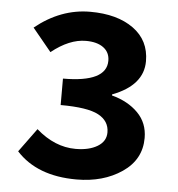

<svg xmlns="http://www.w3.org/2000/svg" viewBox="-49 -694 698 752"><g transform="rotate(5 300.0 -317.5)"><path d="M279 12Q124 12 42 -78L110 -171Q183 -107 265 -107Q318 -107 351 -127Q384 -147 384 -182Q384 -227 341 -250Q298 -273 192 -273V-377Q363 -377 363 -462Q363 -495 338 -513.5Q313 -532 269 -532Q204 -532 134 -476L60 -566Q160 -647 276 -647Q382 -647 446 -601Q510 -555 510 -473Q510 -378 389 -332V-328Q453 -311 492 -271.5Q531 -232 531 -173Q531 -88 457.5 -38Q384 12 279 12Z"/></g></svg>

Font: TypoPRO Source Code Pro
Style: Bold
Weight: 700
Monospace: yes
Designer: Paul D. Hunt, Teo Tuominen
Foundry: Adobe Systems Incorporated
Version: Version 2.010;PS 1.0;hotconv 1.0.84;makeotf.lib2.5.63406